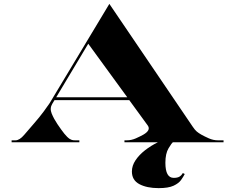

<svg xmlns="http://www.w3.org/2000/svg" viewBox="-20 -735 1200 992"><path d="M934.5 164Q927.5 178 915.5 195Q903.5 212 876.8 224.5Q850 237 799.5 237Q739 237 700.2 216.5Q661.5 196 661.5 151Q661.5 121 680.2 93Q699 65 729.5 41.2Q760 17.5 795.8 0Q831.5 -17.5 865.5 -27L874.5 -1Q867 4 850.8 31.2Q834.5 58.5 834.5 106Q834.5 184 877.5 184Q897 184 907.5 177.5Q918 171 924.5 159ZM40 -10H60Q81 -10 104.8 -38Q128.5 -66 156.5 -98Q184.5 -130 206.5 -159.8Q228.5 -189.5 236.5 -202L545 -715L976 -80Q987 -63.5 996.5 -55.5Q1006 -47.5 1020 -39.5Q1036 -30.5 1059 -20.2Q1082 -10 1106 -10H1135V0H623V-10H635Q659 -10 682 -20.2Q705 -30.5 721 -39.5Q760.5 -62.5 743.5 -86.5L648 -217.5H261.5L250 -198.5Q236 -175.5 247 -148.5Q258 -121.5 276.5 -94Q297 -63.5 312.2 -44.5Q327.5 -25.5 340.5 -17Q344.5 -14.5 350.8 -12.2Q357 -10 368 -10H390V0H40ZM270.5 -232.5H637.5L436 -509Z"/></svg>

Font: Engraving CC
Style: Bold
Weight: 700
Designer: indestructible type*
Foundry: Cowboy Collective
Version: Version 1.000